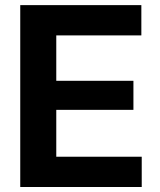

<svg xmlns="http://www.w3.org/2000/svg" viewBox="-20 -748 639 768"><path d="M61 0V-727.5H545.4V-606.4H205.1V-424.8H513.7V-308.6H205.1V-121.1H546.9V0Z"/></svg>

Font: Inter Cardless Tabular Bold
Style: Bold
Weight: 700
Designer: Rasmus Andersson
Foundry: rsms
Version: Version 4.000;git-4fc901f